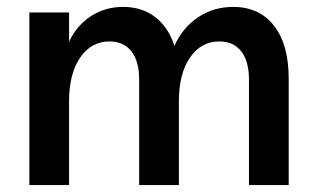

<svg xmlns="http://www.w3.org/2000/svg" viewBox="-20 -536 917 556"><path d="M615 -416Q562 -416 530 -369Q498 -322 498 -243V0H383V-305Q383 -359 360.5 -387.5Q338 -416 297 -416Q244 -416 212 -369Q180 -322 180 -243V0H65V-500H180V-415Q202 -462 243 -489Q284 -516 337 -516Q391 -516 429.5 -486.5Q468 -457 485 -403Q508 -455 553 -485.5Q598 -516 655 -516Q731 -516 773.5 -461.5Q816 -407 816 -309V0H701V-305Q701 -359 678.5 -387.5Q656 -416 615 -416Z"/></svg>

Font: MedMera Sans Semibold
Style: Regular
Weight: 600
Designer: Kasper Nordkvist
Foundry: UNCUT.wtf
Version: Version 1.300